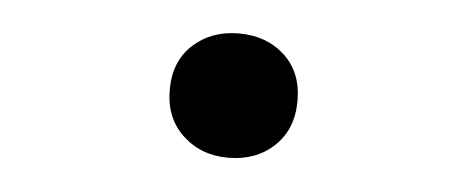

<svg xmlns="http://www.w3.org/2000/svg" viewBox="-28 -465 677 277"><g transform="rotate(5 310.0 -327.0)"><path d="M309 -237Q269.5 -237 243 -261.8Q216.5 -286.5 216.5 -327.5Q216.5 -369 243 -393Q269.5 -417 309 -417Q349 -417 375.2 -393Q401.5 -369 401.5 -327.5Q401.5 -286 375.2 -261.5Q349 -237 309 -237Z"/></g></svg>

Font: Monaspace Radon
Style: Regular
Weight: 400
Designer: Riley Cran & the Lettermatic Team
Foundry: Lettermatic
Version: Version 1.000 (Monaspace Radon)